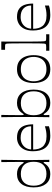

<svg xmlns="http://www.w3.org/2000/svg" viewBox="1062 -1842 795 2959"><g transform="rotate(-90 1459.5 -362.5)"><path d="M255 15Q159 15 105 -52.5Q51 -120 51 -241Q51 -363 105 -430.5Q159 -498 255 -498Q301 -498 332 -485.5Q363 -473 382 -455Q401 -437 411 -421Q422 -405 426.5 -400Q431 -395 436 -395Q441 -395 442 -402Q443 -409 443 -428Q443 -459 443 -503Q443 -547 442.5 -594Q442 -641 441.5 -680Q441 -719 441 -740H476Q475 -680 474.5 -634Q474 -588 473.5 -551Q473 -514 472.5 -484Q472 -454 472 -427Q472 -400 472 -373Q472 -346 472 -318.5Q472 -291 472.5 -260Q473 -229 473.5 -191.5Q474 -154 474.5 -107Q475 -60 476 0H441Q442 -15 442.5 -29.5Q443 -44 443 -55Q443 -74 442 -81Q441 -88 436 -88Q431 -88 426.5 -83Q422 -78 411 -61Q401 -46 382 -28Q363 -10 332 2.5Q301 15 255 15ZM258 -44Q349 -44 397.5 -93.5Q446 -143 446 -241Q446 -339 397.5 -389Q349 -439 258 -439Q169 -439 123 -386.5Q77 -334 77 -241Q77 -149 123 -96.5Q169 -44 258 -44Z M849 15Q779 15 732.5 -6Q686 -27 658.5 -64.5Q631 -102 619.5 -150Q608 -198 608 -252Q608 -337 637.5 -391.5Q667 -446 714.5 -472Q762 -498 815 -498Q896 -498 941 -466Q986 -434 1004.5 -378Q1023 -322 1023 -249H634Q635 -208 644.5 -170.5Q654 -133 677 -104.5Q700 -76 739.5 -59.5Q779 -43 839 -43Q880 -43 916 -49Q952 -55 993 -68V-6Q952 7 918 11Q884 15 849 15ZM993 -280Q993 -355 947 -398.5Q901 -442 815 -442Q767 -442 727.5 -422.5Q688 -403 663.5 -366.5Q639 -330 636 -280Z M1354 15Q1309 15 1277.5 2.5Q1246 -10 1227 -28Q1208 -46 1198 -61Q1188 -78 1183 -83Q1178 -88 1173 -88Q1168 -88 1166.5 -81Q1165 -74 1165 -55Q1165 -44 1166 -29.5Q1167 -15 1168 0H1133Q1134 -59 1134.5 -106.5Q1135 -154 1135.5 -191.5Q1136 -229 1136 -260Q1136 -291 1136 -318.5Q1136 -346 1136 -373Q1136 -400 1136 -427Q1136 -454 1136 -484Q1136 -514 1135.5 -551Q1135 -588 1134.5 -634.5Q1134 -681 1133 -740H1168Q1168 -719 1167 -680Q1166 -641 1165.5 -594Q1165 -547 1165 -503Q1165 -459 1165 -428Q1165 -409 1166.5 -402Q1168 -395 1173 -395Q1178 -395 1183 -400Q1188 -405 1198 -421Q1208 -437 1227 -455Q1246 -473 1277.5 -485.5Q1309 -498 1354 -498Q1450 -498 1504 -430.5Q1558 -363 1558 -241Q1558 -120 1504 -52.5Q1450 15 1354 15ZM1350 -44Q1440 -44 1486 -96.5Q1532 -149 1532 -241Q1532 -334 1486 -386.5Q1440 -439 1350 -439Q1260 -439 1211.5 -389Q1163 -339 1163 -241Q1163 -143 1211.5 -93.5Q1260 -44 1350 -44Z M1872 15Q1800 15 1752.5 -17Q1705 -49 1682.5 -107Q1660 -165 1660 -241Q1660 -318 1682.5 -376Q1705 -434 1752.5 -466Q1800 -498 1872 -498Q1946 -498 1993.5 -466Q2041 -434 2065 -376Q2089 -318 2089 -241Q2089 -165 2065.5 -107Q2042 -49 1994 -17Q1946 15 1872 15ZM1872 -44Q1936 -44 1978 -69.5Q2020 -95 2041 -140Q2062 -185 2062 -241Q2062 -298 2041 -343Q2020 -388 1978 -413.5Q1936 -439 1872 -439Q1809 -439 1767.5 -413.5Q1726 -388 1706 -343Q1686 -298 1686 -241Q1686 -185 1706 -140Q1726 -95 1767.5 -69.5Q1809 -44 1872 -44Z M2157 0V-49Q2172 -49 2185 -48.5Q2198 -48 2209 -48Q2235 -48 2244.5 -50Q2254 -52 2259 -55Q2262 -57 2264 -63Q2266 -69 2267.5 -85.5Q2269 -102 2269.5 -135.5Q2270 -169 2270.5 -225Q2271 -281 2271 -367Q2271 -452 2270.5 -507.5Q2270 -563 2269.5 -596Q2269 -629 2267.5 -645Q2266 -661 2264 -667.5Q2262 -674 2259 -676Q2254 -680 2245 -681Q2236 -682 2212 -682Q2203 -682 2193 -682Q2183 -682 2171 -682V-740H2299Q2299 -722 2298.5 -702.5Q2298 -683 2298 -656Q2298 -629 2298 -590Q2298 -551 2298 -496Q2298 -441 2298 -364Q2298 -279 2298.5 -223.5Q2299 -168 2300 -135Q2301 -102 2302.5 -85.5Q2304 -69 2306 -63Q2308 -57 2311 -55Q2316 -51 2326 -49.5Q2336 -48 2365 -48Q2375 -48 2386 -48.5Q2397 -49 2411 -49V0Z M2710 15Q2640 15 2593.5 -6Q2547 -27 2519.5 -64.5Q2492 -102 2480.5 -150Q2469 -198 2469 -252Q2469 -337 2498.5 -391.5Q2528 -446 2575.5 -472Q2623 -498 2676 -498Q2757 -498 2802 -466Q2847 -434 2865.5 -378Q2884 -322 2884 -249H2495Q2496 -208 2505.5 -170.5Q2515 -133 2538 -104.5Q2561 -76 2600.5 -59.5Q2640 -43 2700 -43Q2741 -43 2777 -49Q2813 -55 2854 -68V-6Q2813 7 2779 11Q2745 15 2710 15ZM2854 -280Q2854 -355 2808 -398.5Q2762 -442 2676 -442Q2628 -442 2588.5 -422.5Q2549 -403 2524.5 -366.5Q2500 -330 2497 -280Z"/></g></svg>

Font: Ojuju
Style: Regular
Weight: 400
Designer: Chisaokwu Joboson, Mirko Velimirovic
Foundry: Udi Foundry
Version: Version 1.000